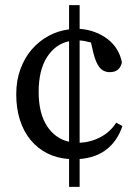

<svg xmlns="http://www.w3.org/2000/svg" viewBox="-20 -680 540 745"><path d="M289 45H248V-63Q201 -66 163.5 -85Q126 -104 99 -136.5Q72 -169 57.5 -214Q43 -259 43 -314Q43 -368 59.5 -412.5Q76 -457 104 -489Q132 -521 169 -541Q206 -561 248 -566V-660H289V-568Q320 -566 348 -555.5Q376 -545 398 -528Q420 -511 434 -488Q448 -465 453 -438Q445 -400 406 -400Q382 -400 367 -417.5Q352 -435 342 -476L333 -515Q308 -522 289 -523V-126Q332 -128 370 -148Q408 -168 431 -204L455 -191Q436 -134 394.5 -101Q353 -68 289 -63ZM130 -323Q130 -241 162 -191.5Q194 -142 248 -130V-520Q195 -509 162.5 -458.5Q130 -408 130 -323Z"/></svg>

Font: Source Serif Pro
Style: Regular
Weight: 400
Designer: Frank Grießhammer
Foundry: Adobe Systems Incorporated
Version: Version 2.000;PS 1.000;hotconv 16.6.51;makeotf.lib2.5.65220